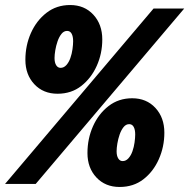

<svg xmlns="http://www.w3.org/2000/svg" viewBox="-37 -732 753 764"><path d="M-17 0 574 -698H696L105 0ZM439 12Q382 12 346.5 -26Q311 -64 311 -123Q311 -180 333 -229.5Q355 -279 395 -310Q435 -341 489 -341Q546 -341 581.5 -302.5Q617 -264 617 -204Q617 -148 595 -98.5Q573 -49 533.5 -18.5Q494 12 439 12ZM451 -91Q464 -91 474 -102Q484 -113 490 -130Q496 -147 498.5 -165.5Q501 -184 501 -197Q501 -216 495 -227Q489 -238 477 -238Q464 -238 454.5 -226Q445 -214 439 -196.5Q433 -179 430 -161Q427 -143 427 -130Q427 -112 433.5 -101.5Q440 -91 451 -91ZM192 -359Q135 -359 99.5 -397Q64 -435 64 -494Q64 -551 86 -600.5Q108 -650 148 -681Q188 -712 242 -712Q299 -712 334.5 -673.5Q370 -635 370 -575Q370 -519 348 -470Q326 -421 286.5 -390Q247 -359 192 -359ZM204 -462Q217 -462 227 -473Q237 -484 243 -501Q249 -518 251.5 -536.5Q254 -555 254 -568Q254 -587 248 -598Q242 -609 230 -609Q217 -609 207.5 -597Q198 -585 192 -567.5Q186 -550 183 -532Q180 -514 180 -501Q180 -483 186.5 -472.5Q193 -462 204 -462Z"/></svg>

Font: Azeret Mono Thin ExtraBold
Style: Italic
Weight: 800
Italic angle: -12°
Version: Version 1.002